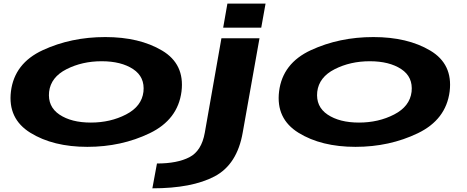

<svg xmlns="http://www.w3.org/2000/svg" viewBox="-20 -794 2538 1044"><path d="M455 4.5Q640 4.5 793.8 -69.5Q947.5 -143.5 967 -297Q985 -445.5 861.5 -519Q738 -592.5 552.5 -592.5Q366.5 -592.5 212.5 -521.2Q58.5 -450 39.5 -297Q21.5 -148.5 145.2 -72Q269 4.5 455 4.5ZM474 -127.5Q368 -127.5 303.2 -171Q238.5 -214.5 247 -295Q256.5 -374.5 341.8 -417.8Q427 -461 532.5 -461Q639 -461 703.8 -418.2Q768.5 -375.5 760 -295Q750.5 -215.5 665.2 -171.5Q580 -127.5 474 -127.5Z M808.5 230Q1024 230 1147 165Q1270 100 1300 -74.5L1391 -586H1184L1093.5 -72Q1076 26.5 1010 60.8Q944 95 833.5 95ZM1216.5 -774.5 1193.5 -643.5H1400.5L1424 -774.5Z M1913 4.5Q2098 4.5 2251.8 -69.5Q2405.5 -143.5 2425 -297Q2443 -445.5 2319.5 -519Q2196 -592.5 2010.5 -592.5Q1824.5 -592.5 1670.5 -521.2Q1516.5 -450 1497.5 -297Q1479.5 -148.5 1603.2 -72Q1727 4.5 1913 4.5ZM1932 -127.5Q1826 -127.5 1761.2 -171Q1696.5 -214.5 1705 -295Q1714.5 -374.5 1799.8 -417.8Q1885 -461 1990.5 -461Q2097 -461 2161.8 -418.2Q2226.5 -375.5 2218 -295Q2208.5 -215.5 2123.2 -171.5Q2038 -127.5 1932 -127.5Z"/></svg>

Font: Anybody ExtraExpanded
Style: Bold Italic
Weight: 700
Width: 8
Italic angle: -10°
Version: Version 1.113;gftools[0.9.25]